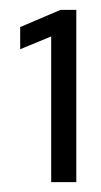

<svg xmlns="http://www.w3.org/2000/svg" viewBox="-20 -720 205 390"><path d="M84 -350V-646L21 -620V-665L103 -700H135V-350Z"/></svg>

Font: Red Hat Text VF
Style: Regular
Weight: 400
Designer: Pentagram, MCKL
Foundry: Pentagram, MCKL
Version: Version 1.023